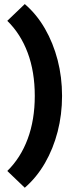

<svg xmlns="http://www.w3.org/2000/svg" viewBox="-20 -774 350 922"><path d="M99 127.5 15 47Q79 -15.5 113 -107Q147 -198.5 147 -313.5Q147 -429.5 113 -520.5Q79 -611.5 15 -674L99 -754.5Q156 -705.5 195.8 -636.5Q235.5 -567.5 256.8 -485.5Q278 -403.5 278 -313.5Q278 -224 256.8 -141.8Q235.5 -59.5 195.8 9.2Q156 78 99 127.5Z"/></svg>

Font: Marine Company Thin
Style: Regular
Weight: 100
Designer: Rodrigo Fuenzalida
Foundry: fragTYPE
Version: Version 1.000